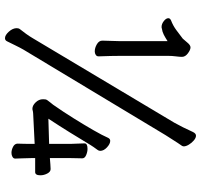

<svg xmlns="http://www.w3.org/2000/svg" viewBox="-38 -733 806 770"><g transform="rotate(90 365.0 -348.0)"><path d="M472 -644Q480 -658 490.5 -679Q501 -700 509 -718Q515 -731 524 -731Q533 -731 543 -722.5Q553 -714 560 -702.5Q567 -691 567 -682Q567 -679 565 -675Q553 -658 541.5 -639.5Q530 -621 522 -609L179 -39Q171 -25 162.5 -7.5Q154 10 146 26Q142 35 133 35Q121 35 107 19.5Q93 4 93 -12Q93 -20 97 -25Q106 -36 116 -50Q126 -64 133 -76ZM206 -340Q206 -333 200 -329Q194 -325 186 -325Q172 -325 157.5 -333.5Q143 -342 143 -355V-356Q143 -368 144 -390.5Q145 -413 145 -426V-617Q131 -608 119.5 -602Q108 -596 94 -594Q92 -593 88 -593Q76 -593 64.5 -602Q53 -611 53 -620Q53 -627 62 -631Q83 -639 100.5 -652Q118 -665 135 -678Q140 -683 150.5 -696Q161 -709 170 -709Q180 -709 194 -698.5Q208 -688 208 -675Q208 -665 206 -650Q204 -635 204 -618V-431Q204 -415 204.5 -389Q205 -363 206 -341ZM614 -86V-70Q614 -54 615 -34Q616 -14 616 -6Q616 1 609 5Q602 9 593 9Q581 9 568.5 2.5Q556 -4 556 -16Q556 -20 556.5 -32Q557 -44 557 -56Q557 -68 557 -71V-84L436 -78Q430 -78 418 -75H416Q403 -75 390.5 -88Q378 -101 378 -117Q378 -122 378.5 -126.5Q379 -131 382 -135Q387 -142 391.5 -147.5Q396 -153 400 -158Q428 -198 454.5 -240.5Q481 -283 502 -319.5Q523 -356 533 -379Q537 -387 545 -387Q557 -387 571 -374Q585 -361 585 -347Q585 -341 581 -336Q575 -328 569.5 -320Q564 -312 561 -307Q539 -270 511 -225Q483 -180 456 -139L557 -142V-229Q557 -237 556 -255.5Q555 -274 555 -284Q555 -296 577 -296Q589 -296 602 -290.5Q615 -285 615 -275Q615 -269 614.5 -253.5Q614 -238 614 -229V-145Q624 -146 639 -147Q654 -148 658 -148Q669 -148 676 -134.5Q683 -121 683 -107Q683 -86 670 -86Z"/></g></svg>

Font: QiushuiShotai
Style: Regular
Weight: 600
Designer: Fontworks Inc.
Foundry: Fontworks Inc.
Version: Version 1.250